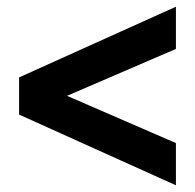

<svg xmlns="http://www.w3.org/2000/svg" viewBox="-20 -590 582 573"><path d="M505 -37V-163L180 -304L505 -444V-570L37 -359V-248Z"/></svg>

Font: Kanit Medium
Style: Regular
Weight: 500
Designer: Katatrad Team
Foundry: CadsonDemak
Version: Version 1.000;PS 001.000;hotconv 1.0.88;makeotf.lib2.5.64775